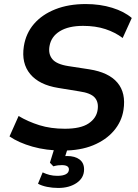

<svg xmlns="http://www.w3.org/2000/svg" viewBox="-20 -735 685 950"><path d="M291 10Q209 10 140.5 -9.5Q72 -29 27 -60L72 -161Q119 -133 175 -115.5Q231 -98 301 -98Q379 -98 418 -124Q457 -150 463 -191Q469 -229 449 -252Q429 -275 372 -283L268 -300Q174 -315 129.5 -368.5Q85 -422 98 -506Q108 -570 148 -616.5Q188 -663 253.5 -689Q319 -715 404 -715Q475 -715 535 -696.5Q595 -678 632 -646L587 -547Q550 -575 501.5 -591Q453 -607 391 -607Q319 -607 276 -580.5Q233 -554 225 -507Q218 -468 239 -442.5Q260 -417 318 -408L422 -392Q518 -377 561 -326Q604 -275 591 -191Q582 -133 543 -87.5Q504 -42 440.5 -16Q377 10 291 10ZM268 195Q239 195 212.5 189.5Q186 184 168 174L191 118Q208 126 225.5 130.5Q243 135 264 135Q291 135 306 127Q321 119 321 103Q321 93 312.5 87.5Q304 82 286 82Q277 82 267.5 83Q258 84 244 88L227 70L255 -20H321L297 56L266 45Q278 41 290 39Q302 37 312 37Q351 37 373.5 54Q396 71 396 103Q396 145 359.5 170Q323 195 268 195Z"/></svg>

Font: Mulish ExtraLight
Style: Italic
Weight: 200
Italic angle: -9°
Designer: Vernon Adams
Foundry: Vernon Adams
Version: Version 3.603